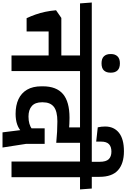

<svg xmlns="http://www.w3.org/2000/svg" viewBox="216 -1174 1005 1526"><g transform="rotate(90 719.0 -411.5)"><path d="M521.5 -577H397.5V0H521.5ZM359.5 -544.5H619L612 -638H352.5ZM569 -544.5 562 -638H-23.5L-16.5 -544.5ZM447 -396H161V-295H447ZM101 -120H206.5V-396H99L38 -354Q42 -308 50.5 -268Q59 -228 71.8 -191.5Q84.5 -155 101 -120Z M460 -715.5Q499 -715.5 516.5 -734.5Q534 -753.5 534 -786V-791Q534 -824 515.8 -842.8Q497.5 -861.5 460 -861.5Q422.5 -861.5 404.2 -842.2Q386 -823 386 -791V-786Q386 -753.5 404 -734.5Q422 -715.5 460 -715.5Z M927 -544.5H1180.5L1174 -638H920ZM1091.5 -577H971.5V-471.5L1091.5 -471ZM584 -544.5H1190.5L1184 -638H577ZM969 -389 1091.5 -358.5V-578.5H969ZM1100 -263.5H976.5V-121L986.5 -105.5L1008.5 71.5H1129L1100 -115.5ZM883 -135Q829 -135 799.2 -161.5Q769.5 -188 769.5 -241.5V-248.5Q769.5 -308 805.2 -336.2Q841 -364.5 921.5 -364.5Q961.5 -364.5 1003.8 -362.2Q1046 -360 1091.5 -355.5V-444Q1039.5 -452 989.2 -456.5Q939 -461 892.5 -461Q765 -461 703.8 -409Q642.5 -357 642.5 -249V-238.5Q642.5 -169.5 669.2 -123.8Q696 -78 745 -55.2Q794 -32.5 861 -32.5Q909.5 -32.5 944.8 -44.8Q980 -57 1001 -78.5L983 -163Q964.5 -149.5 940 -142.2Q915.5 -135 883 -135Z M1365 0V-577H1240.5V0ZM1462 -544.5 1455 -638H1143L1151 -544.5ZM1158.5 -893.5Q1061 -893.5 1011.5 -853.8Q962 -814 962 -744.5Q962 -729 963.5 -715.5Q965 -702 968.5 -685.5L1082 -673V-712Q1082 -755 1102.2 -774.5Q1122.5 -794 1161.5 -794Q1200.5 -794 1221.5 -773Q1242.5 -752 1242.5 -699.5V-625H1362V-699Q1362 -799.5 1309.2 -846.5Q1256.5 -893.5 1158.5 -893.5Z"/></g></svg>

Font: Anek Devanagari SemiBold
Style: Regular
Weight: 600
Designer: Kailash Malviya (Devanagari) & Yesha Goshar (Latin)
Foundry: Ek Type
Version: Version 1.003